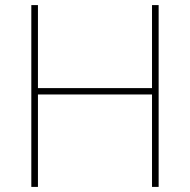

<svg xmlns="http://www.w3.org/2000/svg" viewBox="-20 -734 746 754"><path d="M603 0H577V-363H129V0H103V-714H129V-388H577V-714H603Z"/></svg>

Font: Noto Sans Devanagari Thin
Style: Regular
Weight: 100
Designer: Jelle Bosma - Monotype Design Team
Foundry: Monotype Imaging Inc.
Version: Version 2.004; ttfautohint (v1.8.4.7-5d5b)